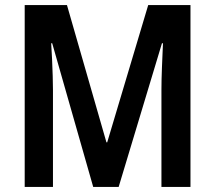

<svg xmlns="http://www.w3.org/2000/svg" viewBox="-20 -827 845 754"><path d="M346 -93 185 -657H181Q183 -628 184.5 -594Q186 -560 187 -528.5Q188 -497 188 -474V-93H77V-807H243L398 -268H401L562 -807H728V-93H614V-476Q614 -511 616 -562.5Q618 -614 620 -657H616L446 -93Z"/></svg>

Font: Noto Sans Kannada UI Condensed SemiBold
Style: Regular
Weight: 600
Width: 3
Designer: Jelle Bosma - Monotype Design Team
Foundry: Monotype Imaging Inc.
Version: Version 2.005; ttfautohint (v1.8.4.7-5d5b)